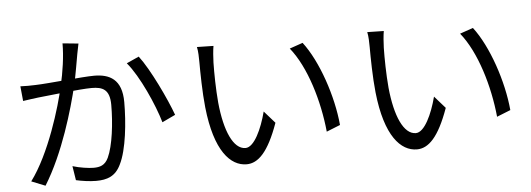

<svg xmlns="http://www.w3.org/2000/svg" viewBox="-52 -941 3103 1123"><g transform="rotate(-5 1500.0 -379.5)"><path d="M437.8 -780.4 345 -789.6C345.2 -712.9 331.5 -622.6 313.1 -543.1C286.4 -421 206 -153.7 92.4 -1.3L173.5 31.2C286.9 -151.1 358.3 -400 392.1 -540.8C406 -602.9 419.2 -684.6 425.9 -721C429.5 -740.4 433.8 -762 437.8 -780.4ZM782.2 -673.6 709.4 -640.7C779.5 -558.4 857.5 -381.5 887 -279L964.6 -315.8C931.3 -408.5 844.4 -592.8 782.2 -673.6ZM77.5 -560.8 86.1 -474C111.7 -478.2 153.3 -483.2 176.1 -486.3C237.3 -492.5 424.4 -514.7 491.6 -514.7C555.5 -514.7 597.7 -497.8 597.7 -406.5C597.7 -298.2 582 -167.8 550.3 -100.1C530 -56.7 499.7 -48.7 462.8 -48.7C434.7 -48.7 382.1 -56.1 340.2 -69.1L353.4 14.3C385.1 21.7 432.7 28.9 471.1 28.9C535.6 28.9 585.5 12.4 617 -54.7C658.8 -137.8 674.9 -297 674.9 -415.8C674.9 -551.1 601.9 -585 512.5 -585C444.9 -585 241.6 -562.8 167.1 -560.8C135 -559.8 109.2 -559 77.5 -560.8Z M1223.3 -697.8 1126.3 -699.8C1132.1 -676.4 1132.9 -634 1132.9 -610.7C1132.9 -552.6 1134.5 -430.9 1143.9 -344.4C1171.3 -85.4 1262 8.9 1356.6 8.9C1424 8.9 1485 -49.5 1545.2 -218.5L1482.4 -289.9C1456.4 -189.5 1409.2 -86.5 1358.3 -86.5C1286.9 -86.5 1238.3 -197.4 1222 -364.4C1214.8 -446.6 1213.5 -538.5 1214.8 -600.8C1215.4 -626.8 1218.9 -674.1 1223.3 -697.8ZM1744 -670.2 1666.5 -643.4C1761.5 -526.4 1822.1 -320.7 1839.7 -140.4L1920.2 -172.6C1905.1 -341.6 1833.5 -554 1744 -670.2Z M2223.3 -697.8 2126.3 -699.8C2132.1 -676.4 2132.9 -634 2132.9 -610.7C2132.9 -552.6 2134.5 -430.9 2143.9 -344.4C2171.3 -85.4 2262 8.9 2356.6 8.9C2424 8.9 2485 -49.5 2545.2 -218.5L2482.4 -289.9C2456.4 -189.5 2409.2 -86.5 2358.3 -86.5C2286.9 -86.5 2238.3 -197.4 2222 -364.4C2214.8 -446.6 2213.5 -538.5 2214.8 -600.8C2215.4 -626.8 2218.9 -674.1 2223.3 -697.8ZM2744 -670.2 2666.5 -643.4C2761.5 -526.4 2822.1 -320.7 2839.7 -140.4L2920.2 -172.6C2905.1 -341.6 2833.5 -554 2744 -670.2Z"/></g></svg>

Font: Source Han Sans JP VF
Style: Regular
Weight: 250
Designer: Ryoko NISHIZUKA 西塚涼子 (kana, bopomofo & ideographs); Paul D. Hunt (Latin, Greek & Cyrillic); Sandoll Communications 산돌커뮤니
Foundry: Adobe
Version: Version 2.004;hotconv 1.0.118;makeotfexe 2.5.65603